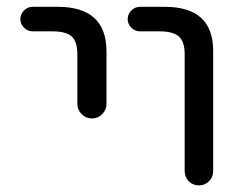

<svg xmlns="http://www.w3.org/2000/svg" viewBox="-20 -567 714 566"><path d="M76.2 -474.6Q61.5 -474.6 50.8 -485.4Q40 -496.1 40 -510.7Q40 -525.4 50.8 -536.1Q61.5 -546.9 76.2 -546.9H150.4Q293 -546.9 293.9 -417V-260.7Q293.9 -243.2 281.2 -230.5Q268.6 -217.8 251 -217.8Q233.4 -217.8 220.7 -230.5Q208 -243.2 208 -260.7V-407.2Q208 -444.3 191.4 -459.5Q174.8 -474.6 133.8 -474.6ZM392.6 -474.6Q377.9 -474.6 367.2 -485.4Q356.4 -496.1 356.4 -510.7Q356.4 -525.4 367.2 -536.1Q377.9 -546.9 392.6 -546.9H465.8Q608.4 -546.9 608.4 -417V-62.5Q608.4 -44.9 596.2 -32.7Q584 -20.5 566.4 -20.5Q548.8 -20.5 536.6 -32.7Q524.4 -44.9 524.4 -62.5V-407.2Q524.4 -444.3 507.3 -459.5Q490.2 -474.6 450.2 -474.6Z"/></svg>

Font: Gen Jyuu Gothic P Regular
Style: Regular
Weight: 400
Designer: [Source Han Sans]
Ryoko NISHIZUKA  (kana & ideographs); Paul D. Hunt (Latin, Greek & Cyrillic); Wenlong ZHANG  (bopomofo
Version: Version 1.002.20150607